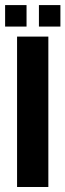

<svg xmlns="http://www.w3.org/2000/svg" viewBox="-23 -746 261 766"><path d="M45.1 0V-600H169.9V0ZM132.3 -640V-725.7H218V-640ZM-2.6 -640V-725.7H82.9V-640Z"/></svg>

Font: Big Shoulders Stencil Thin
Style: Regular
Weight: 100
Designer: Patric King
Foundry: XO Type Co
Version: Version 2.001